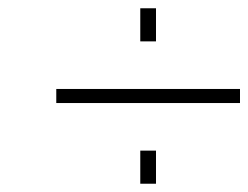

<svg xmlns="http://www.w3.org/2000/svg" viewBox="-20 -483 600 464"><path d="M357 -39V-119H319V-39ZM357 -383V-463H319V-383ZM560 -234V-268H116V-234Z"/></svg>

Font: RazerF5 Thin
Style: Italic
Weight: 250
Foundry: Razer Inc.
Version: Version 2